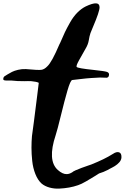

<svg xmlns="http://www.w3.org/2000/svg" viewBox="-173 -1051 753 1159"><path d="M507 -121Q530 -137 546 -131.5Q562 -126 560 -98Q559 -91 555.5 -83.5Q552 -76 546 -70Q540 -64 534.5 -59Q529 -54 520 -48.5Q511 -43 505 -40Q499 -37 489.5 -32Q480 -27 477 -25Q452 -12 425 -4Q424 -3 400.5 11.5Q377 26 347 43.5Q317 61 298 67Q272 76 244 81Q216 86 185 87.5Q154 89 125.5 81Q97 73 78 57Q55 36 40.5 -0.5Q26 -37 21.5 -79.5Q17 -122 17 -159Q17 -196 20 -230Q21 -235 31.5 -315.5Q42 -396 51.5 -473.5L61 -551Q49 -558 16 -561Q-4 -562 -25 -561Q-74 -561 -94 -564Q-98 -565 -105.5 -565Q-113 -565 -120.5 -565Q-128 -565 -135.5 -565Q-143 -565 -147.5 -566.5Q-152 -568 -153 -571Q-155 -587 -140 -594Q-139 -595 -126.5 -602.5Q-114 -610 -100.5 -617Q-87 -624 -64 -629.5Q-41 -635 -17 -634Q58 -627 76.5 -629.5Q95 -632 113 -651Q140 -676 185 -782Q187 -786 191 -794Q208 -834 219 -857Q230 -880 250 -915.5Q270 -951 294 -975Q318 -999 344 -1012Q428 -1052 428 -1007Q428 -981 389 -890Q378 -865 373 -851Q367 -833 363 -808Q359 -783 344 -758Q320 -716 304 -687Q285 -653 290 -647Q295 -639 391 -629Q458 -622 472.5 -617Q487 -612 485 -598Q483 -579 463 -582Q455 -583 431 -583Q407 -582 377 -580Q347 -578 315 -574Q284 -570 263 -568Q252 -566 234 -504Q216 -442 194.5 -353.5Q173 -265 163 -235Q112 -82 176 -25Q205 1 230 0Q245 0 263 -11Q266 -15 283.5 -23Q301 -31 319.5 -37.5Q338 -44 357.5 -51Q377 -58 378 -58Q458 -90 507 -121Z"/></svg>

Font: Beth Ellen
Style: Regular
Weight: 400
Designer: Alyson Diaz
Version: Version 2.000